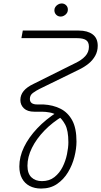

<svg xmlns="http://www.w3.org/2000/svg" viewBox="-20 -877 586 1112"><path d="M218 215Q180 215 151.5 200Q123 185 107.5 156.5Q92 128 92 87Q92 31 119 -25Q146 -81 195.5 -133.5Q245 -186 313 -229L345 -205Q284 -169 237.5 -121Q191 -73 165 -20.5Q139 32 139 83Q139 128 162 150Q185 172 223 172Q266 172 295.5 148.5Q325 125 342.5 90Q360 55 368 16Q376 -23 376 -53Q376 -121 357.5 -155.5Q339 -190 314 -207Q293 -221 268.5 -225.5Q244 -230 224 -230H179Q139 -230 118.5 -249.5Q98 -269 98 -298Q98 -327 117 -350Q136 -373 174 -391L417 -512Q453 -529 474 -552Q495 -575 495 -606Q495 -634 478 -645Q461 -656 427 -656H104L112 -700H436Q487 -700 516.5 -678Q546 -656 546 -612Q546 -580 531.5 -554Q517 -528 493 -508.5Q469 -489 438 -474L209 -362Q189 -352 171 -339Q153 -326 153 -304Q153 -272 196 -272H232Q287 -269 330 -247.5Q373 -226 398 -180.5Q423 -135 423 -57Q423 -16 411 31.5Q399 79 374 120.5Q349 162 310.5 188.5Q272 215 218 215ZM332 -781Q316 -781 305.5 -791.5Q295 -802 295 -818Q295 -828 300.5 -836.5Q306 -845 316 -851Q326 -857 337 -857Q352 -857 362.5 -847Q373 -837 373 -822Q373 -809 366.5 -800Q360 -791 350.5 -786Q341 -781 332 -781Z"/></svg>

Font: MuseoModerno ExtraLight
Style: Italic
Weight: 250
Italic angle: -9°
Designer: Pablo Cosgaya, Héctor Gatti, Marcela Romero, and the Authors of The MuseoModerno Project.
Foundry: Omnibus-Type Team
Version: Version 1.003